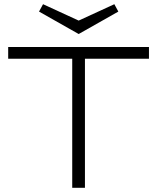

<svg xmlns="http://www.w3.org/2000/svg" viewBox="-20 -895 749 915"><path d="M384.8 -615.2V0H324.2V-615.2H19V-670.9H689.9V-615.2ZM543.9 -839.8 355 -732.9 166 -839.8 185.1 -875 355 -796.9 524.9 -875Z"/></svg>

Font: Syncopate
Style: Regular
Weight: 400
Width: 7
Version: Version 001.001